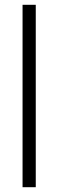

<svg xmlns="http://www.w3.org/2000/svg" viewBox="-20 -780 242 800"><path d="M129 0H74V-760H129Z"/></svg>

Font: Noto Sans Gurmukhi Condensed Light
Style: Regular
Weight: 300
Width: 3
Designer: Jelle Bosma - Monotype Design Team
Foundry: Monotype Imaging Inc.
Version: Version 2.004; ttfautohint (v1.8.4.7-5d5b)